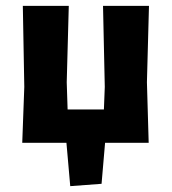

<svg xmlns="http://www.w3.org/2000/svg" viewBox="-20 -488 586 656"><path d="M56 0 63 -191 58 -468H215L208 -207L211 -114H335L338 -191L332 -468H489L482 -207L488 0H339L327 140L220 148L207 0Z"/></svg>

Font: Alegreya Sans ExtraBold
Style: Regular
Weight: 800
Designer: Juan Pablo del Peral
Foundry: Huerta Tipografica
Version: Version 2.007